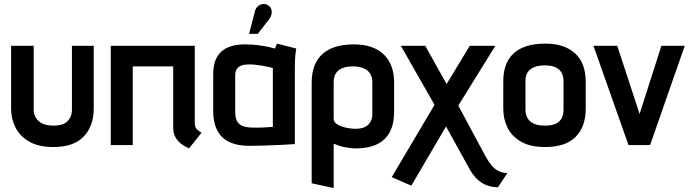

<svg xmlns="http://www.w3.org/2000/svg" viewBox="-20 -732 3502 969"><path d="M453 -184V-501H343V-177Q343 -155 333 -136.5Q323 -118 303 -108Q283 -98 250 -98Q215 -98 193 -109Q171 -120 160.5 -138.5Q150 -157 150 -177V-501H36V-184Q36 -133 58 -89Q80 -45 127 -17.5Q174 10 249 10Q352 10 402.5 -43Q453 -96 453 -184Z M963 -109V-501H539V0H650V-397H854V-89Q854 -58 866.5 -37.5Q879 -17 895 -5.5Q911 6 923 11.5Q935 17 934 17L997 -62Q983 -70 973 -80.5Q963 -91 963 -109Z M1475 -487 1378 -512Q1374 -504 1371 -495.5Q1368 -487 1368 -487Q1359 -490 1336 -495Q1313 -500 1282 -504Q1251 -508 1216 -508Q1182 -508 1152.5 -500.5Q1123 -493 1101 -475Q1079 -457 1067.5 -428Q1056 -399 1056 -355V-170Q1056 -134 1065 -102.5Q1074 -71 1094.5 -47Q1115 -23 1151 -9.5Q1187 4 1240 4Q1266 4 1296.5 3Q1327 2 1357.5 1Q1388 0 1413 -1.5Q1438 -3 1453.5 -4Q1469 -5 1468 -5V-390Q1468 -407 1469 -431.5Q1470 -456 1475 -487ZM1167 -169V-350Q1167 -370 1174.5 -382Q1182 -394 1194 -399.5Q1206 -405 1219 -406Q1232 -407 1243 -407Q1252 -407 1267.5 -405.5Q1283 -404 1300 -401Q1317 -398 1332.5 -395Q1348 -392 1357 -388V-92Q1345 -91 1333 -90Q1321 -89 1308 -88.5Q1295 -88 1282.5 -88Q1270 -88 1261 -88Q1230 -88 1209 -94.5Q1188 -101 1177.5 -118.5Q1167 -136 1167 -169ZM1339 -636Q1348 -648 1350.5 -661.5Q1353 -675 1348.5 -687Q1344 -699 1332 -706Q1319 -714 1305 -711.5Q1291 -709 1281 -700Q1271 -691 1267 -677L1237 -561H1281Z M1969 -168V-315Q1969 -407 1916.5 -457.5Q1864 -508 1766 -508Q1661 -508 1607 -459Q1553 -410 1553 -315V193L1664 217V-7Q1675 -2 1688.5 2.5Q1702 7 1716.5 10Q1731 13 1746 15Q1761 17 1776 17Q1839 17 1882 -3.5Q1925 -24 1947 -65Q1969 -106 1969 -168ZM1859 -318V-156Q1859 -133 1849.5 -116.5Q1840 -100 1821.5 -91Q1803 -82 1774 -82Q1759 -82 1740 -85Q1721 -88 1703.5 -94Q1686 -100 1675 -110Q1664 -120 1664 -133V-318Q1664 -345 1675.5 -362.5Q1687 -380 1709 -388.5Q1731 -397 1761 -397Q1793 -397 1815 -387.5Q1837 -378 1848 -360.5Q1859 -343 1859 -318Z M2431 58 2293 -199 2480 -501H2351L2234 -308L2126 -501H2003L2173 -203L1957 162L2056 205L2231 -94L2348 118Q2366 151 2388 172Q2410 193 2436.5 203Q2463 213 2493 213L2541 141Q2515 141 2495.5 131Q2476 121 2460.5 102Q2445 83 2431 58Z M2936 -183V-320Q2936 -413 2882.5 -462.5Q2829 -512 2731 -512Q2663 -512 2615.5 -490.5Q2568 -469 2544 -427Q2520 -385 2520 -320V-183Q2520 -130 2542 -86.5Q2564 -43 2610.5 -16.5Q2657 10 2731 10Q2835 10 2885.5 -41.5Q2936 -93 2936 -183ZM2824 -324V-177Q2824 -155 2815.5 -137Q2807 -119 2786.5 -108.5Q2766 -98 2731 -98Q2694 -98 2672 -109Q2650 -120 2641 -138.5Q2632 -157 2632 -177V-324Q2632 -350 2643 -367Q2654 -384 2675.5 -393Q2697 -402 2731 -402Q2763 -402 2783.5 -392.5Q2804 -383 2814 -365.5Q2824 -348 2824 -324Z M2975 -501 3152 0H3261L3436 -501H3318L3208 -157L3095 -501Z"/></svg>

Font: Advent Pro Expanded
Style: Bold
Weight: 700
Width: 7
Designer: VivaRado, Andreas Kalpakidis
Foundry: VivaRado, Andreas Kalpakidis
Version: Version 3.000